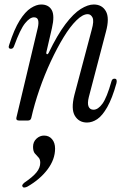

<svg xmlns="http://www.w3.org/2000/svg" viewBox="-20 -536 561 854"><path d="M53 -13 148 -412Q153 -434 149.5 -446.5Q146 -459 131 -459Q113 -459 91.5 -432.5Q70 -406 43 -332Q39 -319 29 -319Q14 -319 21 -337Q43 -406 67.5 -445Q92 -484 117 -500Q142 -516 163 -516Q196 -516 210 -491.5Q224 -467 211 -411L186 -303Q185 -296 189 -295Q193 -294 196 -300Q235 -381 271 -428.5Q307 -476 339 -496Q371 -516 397 -516Q434 -516 451 -486Q468 -456 451 -394L375 -104Q368 -76 374 -62Q380 -48 396 -48Q416 -48 435.5 -74.5Q455 -101 476 -175Q479 -186 489 -186Q497 -186 498.5 -180Q500 -174 498 -166Q479 -98 457 -59.5Q435 -21 412.5 -6Q390 9 367 9Q331 9 313 -21Q295 -51 311 -114L388 -404Q399 -443 391.5 -458Q384 -473 370 -473Q348 -473 320 -445.5Q292 -418 263 -370.5Q234 -323 206 -263Q178 -203 155.5 -138Q133 -73 119 -11Q116 0 105 0H64Q50 0 53 -13ZM176 67Q198 67 211.5 83Q225 99 225 125Q225 173 191.5 217.5Q158 262 102 294Q96 297 90 298Q84 299 81 295Q77 290 80.5 285Q84 280 89 276Q126 251 142.5 230.5Q159 210 159 188Q159 172 151 164Q143 156 135 146.5Q127 137 127 117Q127 95 142 81Q157 67 176 67Z"/></svg>

Font: Instrument Serif
Style: Italic
Weight: 400
Italic angle: -13°
Designer: Rodrigo Fuenzalida
Foundry: fragTYPE
Version: Version 1.000; ttfautohint (v1.8.4.7-5d5b);gftools[0.9.27]